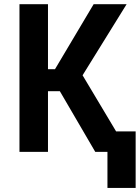

<svg xmlns="http://www.w3.org/2000/svg" viewBox="-20 -731 673 924"><path d="M268.1 -292H210.9V0H73.7V-710.9H210.9V-397.9H244.6L430.7 -710.9H589.4L377.4 -368.7L597.7 0H438.5ZM632.8 173.3H497.1V-98.6H632.8Z"/></svg>

Font: Roboto Mono
Style: Bold
Weight: 700
Designer: Google
Version: Version 2.000985; 2015; ttfautohint (v1.3)